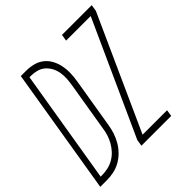

<svg xmlns="http://www.w3.org/2000/svg" viewBox="-220 -892 1049 1049"><g transform="rotate(-45 304.5 -367.5)"><path d="M-30 0 91 -735H130Q160 -735 187.5 -728Q215 -721 236.5 -704Q258 -687 271 -662.5Q284 -638 289.5 -610Q295 -582 294 -553Q293 -524 288 -494L241 -210Q237 -183 228.5 -156.5Q220 -130 206 -105.5Q192 -81 171.5 -60Q151 -39 126 -25Q101 -11 74 -5.5Q47 0 21 0ZM11 -38H22Q44 -38 67 -43Q90 -48 111 -60Q132 -72 148.5 -89.5Q165 -107 177 -128Q189 -149 196 -171Q203 -193 206 -216L253 -500Q257 -524 258.5 -547.5Q260 -571 256 -594Q252 -617 241.5 -636.5Q231 -656 214.5 -670.5Q198 -685 175.5 -691Q153 -697 130 -697H120ZM288 0 294 -38 593 -697H403L409 -735H639L633 -697L335 -38H524L518 0Z"/></g></svg>

Font: Iosevka Extralight Extended
Style: Italic
Weight: 200
Width: 7
Italic angle: -9°
Monospace: yes
Designer: Belleve Invis
Foundry: Belleve Invis
Version: Version 32.5.0; ttfautohint (v1.8.4)